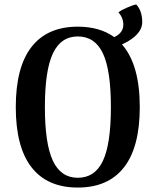

<svg xmlns="http://www.w3.org/2000/svg" viewBox="-20 -830 701 864"><path d="M620 -731Q620 -672 529 -630Q609 -539 609 -348Q609 -168 538 -77Q467 14 330 14Q193 14 122 -77Q51 -168 51 -348Q51 -528 122 -619Q193 -710 330 -710Q429 -710 494 -663Q535 -682 535 -719Q535 -749 513 -775Q525 -784 551 -795.5Q577 -807 593 -810Q620 -781 620 -731ZM330 -30Q407 -30 443 -106Q479 -182 479 -348Q479 -514 443 -590Q407 -666 330 -666Q254 -666 218 -589.5Q182 -513 182 -348Q182 -183 218 -106.5Q254 -30 330 -30Z"/></svg>

Font: Arima Koshi Semi Bold
Style: Regular
Weight: 600
Designer: Joana Correia and Natanael Gama
Foundry: NDISCOVER
Version: Version 1.019;PS 001.019;hotconv 1.0.88;makeotf.lib2.5.64775